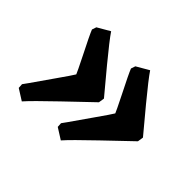

<svg xmlns="http://www.w3.org/2000/svg" viewBox="-94 -538 623 623"><g transform="rotate(45 217.5 -227.0)"><path d="M200 -84Q201 -86 213 -102Q226 -121 261.5 -171.5Q297 -222 302 -231Q300 -237 273 -291Q242 -352 235 -370L240 -385L283 -410Q299 -386 351 -323Q403 -260 421 -239L418 -219Q395 -197 327.5 -132.5Q260 -68 239 -44L201 -68ZM21 -84Q22 -86 34 -102Q47 -121 82.5 -171.5Q118 -222 123 -231Q121 -237 94 -291Q63 -352 56 -370L61 -385L104 -410Q120 -386 172 -323Q224 -260 242 -239L239 -219Q216 -197 148.5 -132.5Q81 -68 60 -44L22 -68Z"/></g></svg>

Font: Alegreya SC
Style: Bold Italic
Weight: 700
Italic angle: -7°
Designer: Juan Pablo del Peral
Foundry: Huerta Tipografica
Version: Version 2.007; ttfautohint (v1.6)